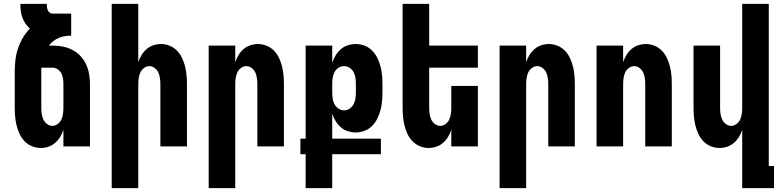

<svg xmlns="http://www.w3.org/2000/svg" viewBox="-20 -755 4040 990"><path d="M190 8Q167 8 145 -1Q123 -10 107 -26.5Q91 -43 81 -64.5Q71 -86 65.5 -108.5Q60 -131 58 -154Q56 -177 56 -200V-385Q56 -415 59.5 -445.5Q63 -476 72.5 -504.5Q82 -533 97.5 -559.5Q113 -586 134 -608Q121 -619 111 -634Q101 -649 95 -665.5Q89 -682 87 -699.5Q85 -717 85 -735H221Q221 -727 222 -719Q223 -711 226 -703.5Q229 -696 235.5 -690.5Q242 -685 250 -685H347V-571Q331 -571 314.5 -568.5Q298 -566 283 -559.5Q268 -553 255 -543Q242 -533 232 -520H250Q276 -520 302.5 -515Q329 -510 352.5 -498Q376 -486 394.5 -466.5Q413 -447 424 -423Q435 -399 439.5 -372.5Q444 -346 444 -320V0H307V-86Q301 -67 290.5 -49.5Q280 -32 264.5 -18.5Q249 -5 229.5 1.5Q210 8 190 8ZM250 -106Q265 -106 278 -116Q291 -126 297 -140Q303 -154 305 -169.5Q307 -185 307 -200V-320Q307 -335 305 -349.5Q303 -364 296.5 -376.5Q290 -389 277.5 -397.5Q265 -406 250 -406H193V-200Q193 -185 195 -169.5Q197 -154 203 -140Q209 -126 222 -116Q235 -106 250 -106Z M556 215V-735H693V-434Q699 -453 709.5 -470.5Q720 -488 735.5 -501.5Q751 -515 770.5 -521.5Q790 -528 810 -528Q833 -528 855 -519Q877 -510 893 -493.5Q909 -477 919 -455.5Q929 -434 934.5 -411.5Q940 -389 942 -366Q944 -343 944 -320V0H807V-320Q807 -335 805 -350.5Q803 -366 797 -380Q791 -394 778 -404Q765 -414 750 -414Q735 -414 722 -404Q709 -394 703 -380Q697 -366 695 -350.5Q693 -335 693 -320V215Z M1056 215V-520H1193V-434Q1199 -453 1209.5 -470.5Q1220 -488 1235.5 -501.5Q1251 -515 1270.5 -521.5Q1290 -528 1310 -528Q1333 -528 1355 -519Q1377 -510 1393 -493.5Q1409 -477 1419 -455.5Q1429 -434 1434.5 -411.5Q1440 -389 1442 -366Q1444 -343 1444 -320V0H1307V-320Q1307 -335 1305 -350.5Q1303 -366 1297 -380Q1291 -394 1278 -404Q1265 -414 1250 -414Q1235 -414 1222 -404Q1209 -394 1203 -380Q1197 -366 1195 -350.5Q1193 -335 1193 -320V215Z M1556 215V40H1529V-40H1556V-520H1693V-432Q1700 -452 1711 -470Q1722 -488 1737.5 -501.5Q1753 -515 1773.5 -521.5Q1794 -528 1814 -528Q1838 -528 1860 -519.5Q1882 -511 1898.5 -494.5Q1915 -478 1925.5 -456.5Q1936 -435 1942 -412.5Q1948 -390 1950 -366.5Q1952 -343 1952 -320V-280Q1952 -257 1950 -233.5Q1948 -210 1942 -187.5Q1936 -165 1925.5 -143.5Q1915 -122 1898.5 -105.5Q1882 -89 1860 -80.5Q1838 -72 1814 -72Q1794 -72 1773.5 -78.5Q1753 -85 1737.5 -98.5Q1722 -112 1711 -130Q1700 -148 1693 -168V-40H1944V40H1693V215ZM1754 -186Q1770 -186 1783.5 -195.5Q1797 -205 1804 -219Q1811 -233 1813 -248.5Q1815 -264 1815 -280V-320Q1815 -336 1813 -351.5Q1811 -367 1804 -381.5Q1797 -396 1783.5 -405Q1770 -414 1754 -414Q1738 -414 1724.5 -405Q1711 -396 1704 -381.5Q1697 -367 1695 -351.5Q1693 -336 1693 -320V-280Q1693 -264 1695 -248.5Q1697 -233 1704 -219Q1711 -205 1724.5 -195.5Q1738 -186 1754 -186Z M2190 8Q2167 8 2145 -1Q2123 -10 2107 -26.5Q2091 -43 2081 -64.5Q2071 -86 2065.5 -108.5Q2060 -131 2058 -154Q2056 -177 2056 -200V-735H2193V-520H2444V-406H2193V-200Q2193 -185 2195 -169.5Q2197 -154 2203 -140Q2209 -126 2222 -116Q2235 -106 2250 -106Q2265 -106 2278 -116Q2291 -126 2297 -140Q2303 -154 2305 -169.5Q2307 -185 2307 -200V-312H2444V0H2307V-86Q2301 -67 2290.5 -49.5Q2280 -32 2264.5 -18.5Q2249 -5 2229.5 1.5Q2210 8 2190 8Z M2556 215V-520H2693V-434Q2699 -453 2709.5 -470.5Q2720 -488 2735.5 -501.5Q2751 -515 2770.5 -521.5Q2790 -528 2810 -528Q2833 -528 2855 -519Q2877 -510 2893 -493.5Q2909 -477 2919 -455.5Q2929 -434 2934.5 -411.5Q2940 -389 2942 -366Q2944 -343 2944 -320V0H2807V-320Q2807 -335 2805 -350.5Q2803 -366 2797 -380Q2791 -394 2778 -404Q2765 -414 2750 -414Q2735 -414 2722 -404Q2709 -394 2703 -380Q2697 -366 2695 -350.5Q2693 -335 2693 -320V215Z M3056 0V-520H3193V-434Q3199 -453 3209.5 -470.5Q3220 -488 3235.5 -501.5Q3251 -515 3270.5 -521.5Q3290 -528 3310 -528Q3333 -528 3355 -519Q3377 -510 3393 -493.5Q3409 -477 3419 -455.5Q3429 -434 3434.5 -411.5Q3440 -389 3442 -366Q3444 -343 3444 -320V0H3307V-320Q3307 -335 3305 -350.5Q3303 -366 3297 -380Q3291 -394 3278 -404Q3265 -414 3250 -414Q3235 -414 3222 -404Q3209 -394 3203 -380Q3197 -366 3195 -350.5Q3193 -335 3193 -320V0Z M3807 215V-86Q3801 -67 3790.5 -49.5Q3780 -32 3764.5 -18.5Q3749 -5 3729.5 1.5Q3710 8 3690 8Q3667 8 3645 -1Q3623 -10 3607 -26.5Q3591 -43 3581 -64.5Q3571 -86 3565.5 -108.5Q3560 -131 3558 -154Q3556 -177 3556 -200V-520H3693V-200Q3693 -185 3695 -169.5Q3697 -154 3703 -140Q3709 -126 3722 -116Q3735 -106 3750 -106Q3765 -106 3778 -116Q3791 -126 3797 -140Q3803 -154 3805 -169.5Q3807 -185 3807 -200V-735H3944V101H3971V215Z"/></svg>

Font: Iosevka Term Curly Heavy
Style: Regular
Weight: 900
Designer: Belleve Invis
Foundry: Belleve Invis
Version: Version 32.3.0